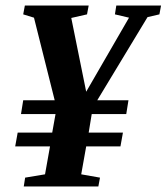

<svg xmlns="http://www.w3.org/2000/svg" viewBox="-20 -675 603 695"><path d="M64 -623 70 -655H301L295 -623L238 -610L292 -343L447 -611L396 -623L401 -655H563L557 -623L514 -613L332 -312H445L437 -262H312L301 -195H425L416 -145H292L274 -44L342 -32L336 0H66L71 -32L143 -44L161 -145H35L44 -195H169L181 -262H56L64 -312H178L103 -611Z"/></svg>

Font: Libra Serif Modern
Style: Bold Italic
Weight: 700
Italic angle: -12°
Designer: Stefan Peev, Context Ltd
Foundry: Stefan Peev, Context Ltd
Version: Version 1.000